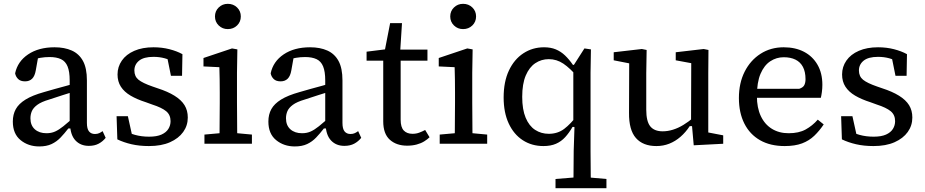

<svg xmlns="http://www.w3.org/2000/svg" viewBox="-20 -751 4831 1003"><path d="M185 14Q128 14 87.5 -19Q47 -52 47 -116Q47 -153 62.5 -181Q78 -209 113.5 -231Q149 -253 210 -270Q239 -279 267.5 -286.5Q296 -294 324.5 -302Q353 -310 381 -318V-277Q345 -266 309 -254.5Q273 -243 237 -231Q196 -219 175 -203.5Q154 -188 146.5 -170.5Q139 -153 139 -133Q139 -96 162 -75.5Q185 -55 223 -55Q248 -55 268 -64Q288 -73 311 -91.5Q334 -110 365 -137L372 -80H337Q317 -54 296.5 -32.5Q276 -11 249.5 1.5Q223 14 185 14ZM444 11Q401 11 374.5 -17Q348 -45 346 -100L344 -102V-331Q344 -377 333 -404Q322 -431 298.5 -442Q275 -453 239 -453Q214 -453 191 -449Q168 -445 143 -434L183 -474L167 -384Q162 -354 148 -340Q134 -326 111 -326Q87 -326 74.5 -338.5Q62 -351 59 -368Q72 -430 127 -467Q182 -504 265 -504Q317 -504 355 -487Q393 -470 413.5 -432.5Q434 -395 434 -331V-109Q434 -78 445 -64.5Q456 -51 476 -51Q489 -51 498.5 -55.5Q508 -60 516 -66L532 -31Q517 -12 495.5 -0.5Q474 11 444 11Z M758 12Q708 12 667 2.5Q626 -7 593 -23L589 -144H648L675 -22H627V-72Q651 -56 685 -46.5Q719 -37 759 -37Q799 -37 823.5 -48Q848 -59 859.5 -77.5Q871 -96 871 -118Q871 -151 848 -170Q825 -189 775 -205L742 -217Q695 -232 662 -251.5Q629 -271 611.5 -298Q594 -325 594 -362Q594 -402 616.5 -434.5Q639 -467 681.5 -485.5Q724 -504 782 -504Q826 -504 865 -494Q904 -484 933 -468L931 -355H873L851 -464H892V-423Q868 -439 840.5 -446.5Q813 -454 782 -454Q731 -454 706.5 -434Q682 -414 682 -383Q682 -352 703.5 -334.5Q725 -317 777 -299L803 -290Q856 -273 891.5 -251Q927 -229 944 -201.5Q961 -174 961 -137Q961 -95 937 -61.5Q913 -28 868 -8Q823 12 758 12Z M1048 0V-48L1160 -58H1188L1296 -48V0ZM1126 0Q1127 -30 1127 -67Q1127 -104 1127.5 -143Q1128 -182 1128 -215V-267Q1128 -305 1127.5 -336Q1127 -367 1126 -400L1043 -404V-448L1192 -498L1220 -493L1218 -371V-215Q1218 -182 1218.5 -143Q1219 -104 1219 -67Q1219 -30 1220 0ZM1170 -599Q1142 -599 1122.5 -618Q1103 -637 1103 -665Q1103 -693 1122.5 -712Q1142 -731 1170 -731Q1199 -731 1218.5 -712Q1238 -693 1238 -665Q1238 -637 1218.5 -618Q1199 -599 1170 -599Z M1520 14Q1463 14 1422.5 -19Q1382 -52 1382 -116Q1382 -153 1397.5 -181Q1413 -209 1448.5 -231Q1484 -253 1545 -270Q1574 -279 1602.5 -286.5Q1631 -294 1659.5 -302Q1688 -310 1716 -318V-277Q1680 -266 1644 -254.5Q1608 -243 1572 -231Q1531 -219 1510 -203.5Q1489 -188 1481.5 -170.5Q1474 -153 1474 -133Q1474 -96 1497 -75.5Q1520 -55 1558 -55Q1583 -55 1603 -64Q1623 -73 1646 -91.5Q1669 -110 1700 -137L1707 -80H1672Q1652 -54 1631.5 -32.5Q1611 -11 1584.5 1.5Q1558 14 1520 14ZM1779 11Q1736 11 1709.5 -17Q1683 -45 1681 -100L1679 -102V-331Q1679 -377 1668 -404Q1657 -431 1633.5 -442Q1610 -453 1574 -453Q1549 -453 1526 -449Q1503 -445 1478 -434L1518 -474L1502 -384Q1497 -354 1483 -340Q1469 -326 1446 -326Q1422 -326 1409.5 -338.5Q1397 -351 1394 -368Q1407 -430 1462 -467Q1517 -504 1600 -504Q1652 -504 1690 -487Q1728 -470 1748.5 -432.5Q1769 -395 1769 -331V-109Q1769 -78 1780 -64.5Q1791 -51 1811 -51Q1824 -51 1833.5 -55.5Q1843 -60 1851 -66L1867 -31Q1852 -12 1830.5 -0.5Q1809 11 1779 11Z M2029 -434V-492H2213V-434ZM2107 10Q2051 10 2016.5 -21Q1982 -52 1982 -117Q1982 -117 1982 -152V-193V-434H1895V-481L2023 -497L1986 -466L2018 -630H2080L2069 -458L2073 -448V-126Q2073 -86 2089.5 -69Q2106 -52 2135 -52Q2154 -52 2170 -58Q2186 -64 2201 -72L2224 -34Q2213 -23 2196 -12.5Q2179 -2 2156.5 4Q2134 10 2107 10Z M2277 0V-48L2389 -58H2417L2525 -48V0ZM2355 0Q2356 -30 2356 -67Q2356 -104 2356.5 -143Q2357 -182 2357 -215V-267Q2357 -305 2356.5 -336Q2356 -367 2355 -400L2272 -404V-448L2421 -498L2449 -493L2447 -371V-215Q2447 -182 2447.5 -143Q2448 -104 2448 -67Q2448 -30 2449 0ZM2399 -599Q2371 -599 2351.5 -618Q2332 -637 2332 -665Q2332 -693 2351.5 -712Q2371 -731 2399 -731Q2428 -731 2447.5 -712Q2467 -693 2467 -665Q2467 -637 2447.5 -618Q2428 -599 2399 -599Z M2882 232V184L3006 174H3034L3148 184V232ZM2819 12Q2758 12 2711 -18.5Q2664 -49 2637.5 -106Q2611 -163 2611 -242Q2611 -324 2638.5 -382.5Q2666 -441 2714 -472.5Q2762 -504 2822 -504Q2857 -504 2883.5 -493Q2910 -482 2931.5 -461.5Q2953 -441 2973 -412H3005L3000 -346Q2958 -395 2923 -418.5Q2888 -442 2847 -442Q2808 -442 2776.5 -421Q2745 -400 2726.5 -356.5Q2708 -313 2708 -245Q2708 -179 2726 -136Q2744 -93 2775.5 -72.5Q2807 -52 2847 -52Q2893 -52 2927 -77.5Q2961 -103 2999 -153L3003 -88H2971Q2953 -57 2932.5 -34.5Q2912 -12 2884.5 0Q2857 12 2819 12ZM2975 232Q2976 200 2976 167Q2976 134 2976.5 101Q2977 68 2977 36L2981 -86L2975 -93V-411L2978 -412L3033 -498L3067 -493L3065 -372V36Q3065 68 3065.5 101Q3066 134 3066 167Q3066 200 3067 232Z M3409 12Q3339 12 3302 -30Q3265 -72 3266 -162L3267 -448L3298 -414L3186 -436V-478L3333 -495L3358 -490L3356 -369V-178Q3356 -117 3377 -91Q3398 -65 3442 -65Q3468 -65 3495.5 -73.5Q3523 -82 3550 -98.5Q3577 -115 3603 -137L3611 -92H3583Q3562 -60 3535 -36.5Q3508 -13 3476.5 -0.5Q3445 12 3409 12ZM3604 8 3594 -105 3590 -106 3591 -421 3510 -436V-478L3656 -495L3681 -490L3680 -369V-59L3758 -44V0Z M4079 12Q4004 12 3950.5 -18.5Q3897 -49 3868.5 -105.5Q3840 -162 3840 -239Q3840 -317 3870 -376.5Q3900 -436 3953 -470Q4006 -504 4074 -504Q4135 -504 4180 -480.5Q4225 -457 4250.5 -413Q4276 -369 4276 -308Q4276 -289 4273.5 -270.5Q4271 -252 4268 -240H3893V-287H4155Q4176 -294 4182 -307Q4188 -320 4188 -337Q4188 -376 4174.5 -401.5Q4161 -427 4135.5 -439.5Q4110 -452 4074 -452Q4036 -452 4004 -431Q3972 -410 3953 -365.5Q3934 -321 3934 -249Q3934 -188 3954.5 -144.5Q3975 -101 4012.5 -78Q4050 -55 4100 -55Q4153 -55 4188.5 -74.5Q4224 -94 4252 -126L4283 -101Q4261 -68 4234 -42Q4207 -16 4170 -2Q4133 12 4079 12Z M4543 12Q4493 12 4452 2.5Q4411 -7 4378 -23L4374 -144H4433L4460 -22H4412V-72Q4436 -56 4470 -46.5Q4504 -37 4544 -37Q4584 -37 4608.5 -48Q4633 -59 4644.5 -77.5Q4656 -96 4656 -118Q4656 -151 4633 -170Q4610 -189 4560 -205L4527 -217Q4480 -232 4447 -251.5Q4414 -271 4396.5 -298Q4379 -325 4379 -362Q4379 -402 4401.5 -434.5Q4424 -467 4466.5 -485.5Q4509 -504 4567 -504Q4611 -504 4650 -494Q4689 -484 4718 -468L4716 -355H4658L4636 -464H4677V-423Q4653 -439 4625.5 -446.5Q4598 -454 4567 -454Q4516 -454 4491.5 -434Q4467 -414 4467 -383Q4467 -352 4488.5 -334.5Q4510 -317 4562 -299L4588 -290Q4641 -273 4676.5 -251Q4712 -229 4729 -201.5Q4746 -174 4746 -137Q4746 -95 4722 -61.5Q4698 -28 4653 -8Q4608 12 4543 12Z"/></svg>

Font: myMathFont
Style: Regular
Weight: 400
Designer: Ross Mills, John Hudson & Paul Hanslow, Tiro Typeworks Ltd; with prior portions MicroPress Inc., and Coen Hoffman. Math 
Foundry: Tiro Typeworks Ltd
Version: Version 2.13 b171